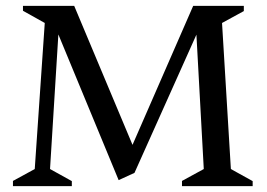

<svg xmlns="http://www.w3.org/2000/svg" viewBox="-20 -632 908 652"><path d="M24 0V-17.6L98 -58L132 -554L58 -595.4V-612H232L430 -140.1L636 -612H808V-594.4L734 -554L764 -58L838 -17V0H598V-17.6L672 -58L647 -514.3L436.7 -45L382.9 -20.3L178.2 -515L149.9 -58L223.9 -17V0Z"/></svg>

Font: Ancizar Serif Light
Style: Regular
Weight: 300
Designer: Cesar Puertas, Viviana Monsalve, Julian Moncada, Julian Prieto, Jose Castro, Felipe Aragon, Mariel Hernandez, Sara Alarc
Version: Version 8.100